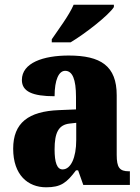

<svg xmlns="http://www.w3.org/2000/svg" viewBox="-20 -786 594 816"><path d="M200 -619V-606H280C342 -643 442 -721 464 -756V-766H293C274 -721 227 -659 200 -619ZM176 10C239 10 263 -9 303 -62H312L334 0H532V-58H528C488 -58 476 -74 476 -128V-381C476 -506 408 -550 272 -550C164 -550 73 -519 73 -446C73 -397 118 -377 212 -377C212 -447 230 -485 257 -485C288 -485 303 -449 303 -374V-321L231 -318C101 -313 36 -264 36 -154C36 -42 99 10 176 10ZM246 -66C222 -66 212 -96 212 -151C212 -221 228 -256 277 -261L304 -264V-191C304 -116 281 -66 246 -66Z"/></svg>

Font: Noto Serif Khmer Condensed Black
Style: Regular
Weight: 900
Width: 3
Designer: Danh Hong and the Monotype Design Team
Foundry: Monotype Imaging Inc.
Version: Version 2.004